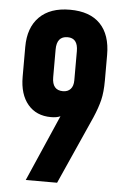

<svg xmlns="http://www.w3.org/2000/svg" viewBox="-51 -738 502 775"><g transform="rotate(5 199.5 -350.0)"><path d="M200.2 -268.6Q186.5 -261.7 162.1 -261.7Q102.5 -261.7 68.4 -302.2Q34.2 -342.8 34.2 -414.1V-535.2Q34.2 -613.3 77.6 -656.7Q121.1 -700.2 201.2 -700.2Q282.2 -700.2 324.2 -656.7Q366.2 -613.3 366.2 -531.2V-427.7Q366.2 -380.9 358.4 -348.6Q350.6 -316.4 333 -275.4L210 0H83ZM243.2 -418V-536.1Q243.2 -588.9 201.2 -588.9Q157.2 -588.9 157.2 -535.2V-422.9Q157.2 -370.1 201.2 -370.1Q220.7 -370.1 231.9 -382.3Q243.2 -394.5 243.2 -418Z"/></g></svg>

Font: Altinn-DIN Condensed
Style: DINCondensed-Bold
Weight: 700
Width: 3
Designer: Charles Nix
Foundry: Altinn
Version: Version 2.00